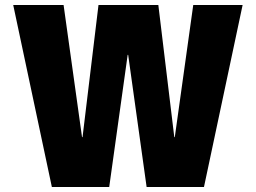

<svg xmlns="http://www.w3.org/2000/svg" viewBox="-20 -750 1026 770"><path d="M494 -530H492L418 0H188L33 -730H235L309 -200H311L375 -730H615L679 -200H681L755 -730H953L798 0H568Z"/></svg>

Font: M PLUS 1p Black
Style: Regular
Weight: 900
Version: Version 1.061